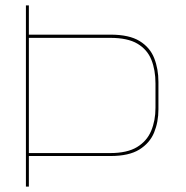

<svg xmlns="http://www.w3.org/2000/svg" viewBox="-20 -695 694 715"><path d="M76.5 0H87.5V-114H391.5Q460 -114 498.8 -138Q537.5 -162 553.8 -201.2Q570 -240.5 570 -288V-390Q570 -438.5 554.2 -478.5Q538.5 -518.5 499.8 -542.2Q461 -566 391.5 -566H87.5V-675H76.5ZM87.5 -125V-554H390.5Q455.5 -554 492 -532.2Q528.5 -510.5 543.8 -472.2Q559 -434 559 -384.5V-293.5Q559 -246 543 -207.8Q527 -169.5 490.2 -147.2Q453.5 -125 390.5 -125Z"/></svg>

Font: Anybody Expanded Thin
Style: Regular
Weight: 250
Width: 7
Version: Version 1.113;gftools[0.9.25]